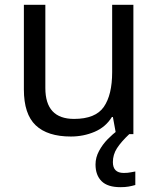

<svg xmlns="http://www.w3.org/2000/svg" viewBox="-20 -556 658 796"><path d="M533 -536V0H461L448 -71H444Q418 -29 372 -9.5Q326 10 274 10Q177 10 128 -36.5Q79 -83 79 -185V-536H168V-191Q168 -63 287 -63Q376 -63 410.5 -113Q445 -163 445 -257V-536ZM448 116Q448 161 493 161Q510 161 521.5 158.5Q533 156 541 155V211Q527 215 513 217.5Q499 220 479 220Q426 220 401 195Q376 170 376 126Q376 97 390.5 70Q405 43 426.5 21Q448 -1 468 -15L516 0Q482 32 465 58.5Q448 85 448 116Z"/></svg>

Font: Noto Sans Hebrew Droid SemiBold
Style: Regular
Weight: 600
Designer: Monotype Design Team
Foundry: Monotype Imaging Inc.
Version: Version 1.100; ttfautohint (v1.8.4.7-5d5b)